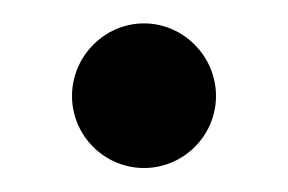

<svg xmlns="http://www.w3.org/2000/svg" viewBox="-20 -130 240 160"><path d="M40 -50C40 -17 67 10 100 10C133 10 160 -17 160 -50C160 -83 133 -110.5 100 -110.5C67 -110.5 40 -83 40 -50Z"/></svg>

Font: Bodoni* 48pt
Style: Regular
Weight: 400
Version: Version 2.3